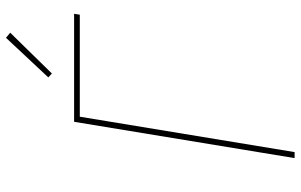

<svg xmlns="http://www.w3.org/2000/svg" viewBox="-201 -801 1002 640"><g transform="rotate(-90 300.0 -481.0)"><path d="M93 0 214 -735H574L571 -716H231L113 0ZM375 -809 362 -821 494 -962 511 -948Z"/></g></svg>

Font: Iosevka Thin Extended Oblique
Style: Regular
Weight: 100
Width: 7
Italic angle: -9°
Monospace: yes
Designer: Belleve Invis
Foundry: Belleve Invis
Version: Version 32.5.0; ttfautohint (v1.8.4)